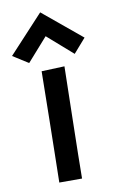

<svg xmlns="http://www.w3.org/2000/svg" viewBox="-120 -774 493 832"><g transform="rotate(-10 126.5 -357.5)"><path d="M181.2 -479Q179.7 -409.2 178.5 -350.8Q177.2 -292.5 176.3 -244.6Q175.3 -196.8 174.6 -158.9Q173.8 -121.1 173.3 -92.8Q171.9 -25.4 171.9 13.2H71.8Q72.8 -39.6 74.2 -112.3Q75.2 -174.8 76.9 -265.1Q78.6 -355.5 80.1 -475.1ZM288.6 -586.4 234.4 -524.4 123.5 -621.6 33.2 -519.5 -34.7 -562.5 118.2 -727.5Z"/></g></svg>

Font: McLaren
Style: Regular
Weight: 400
Designer: Astigmatic (AOETI)
Foundry: Astigmatic (AOETI)
Version: Version 1.000